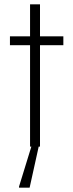

<svg xmlns="http://www.w3.org/2000/svg" viewBox="-20 -678 339 888"><path d="M165 -510H273V-469H165V0H159L117 190H68V185L125 0H119V-469H26V-510H119V-658H165Z"/></svg>

Font: Saira Semi Condensed ExtraLight
Style: Regular
Weight: 200
Width: 4
Designer: Hector Gatti with collaboration of the Omnibus-Type team
Foundry: Omnibus-Type
Version: Version 1.001; ttfautohint (v1.8)